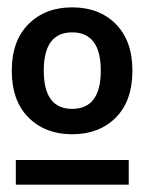

<svg xmlns="http://www.w3.org/2000/svg" viewBox="-20 -732 392 522"><path d="M176 -367Q103 -367 57.5 -412.5Q12 -458 12 -540Q12 -621 57.5 -666.5Q103 -712 176 -712Q250 -712 295 -666.5Q340 -621 340 -540Q340 -458 295 -412.5Q250 -367 176 -367ZM176 -436Q254 -436 254 -540Q254 -644 176 -644Q99 -644 99 -540Q99 -436 176 -436ZM23 -230V-297H330V-230Z"/></svg>

Font: Prodigy Sans Medium
Style: Regular
Weight: 500
Designer: Wei Huang
Foundry: Wei Huang
Version: Version 1.003; ttfautohint (v1.8.3)